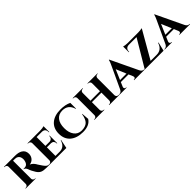

<svg xmlns="http://www.w3.org/2000/svg" viewBox="415 -2180 3745 3745"><g transform="rotate(-45 2287.5 -307.5)"><path d="M348 -600Q443 -600 499 -565Q567 -523 567 -436Q567 -378 534 -334Q497 -285 428 -275Q455 -266 484 -239Q508 -216 524 -190Q528 -182 534 -172Q542 -159 551 -146Q574 -109 597 -78Q626 -38 648 -24Q669 -10 700 -10V0H616Q533 0 489 -20Q444 -40 409 -96Q389 -127 370 -165Q348 -209 342 -232Q318 -291 282 -294V-302H307Q345 -302 369 -321Q400 -345 411 -402Q413 -410 414 -419Q415 -431 415 -444Q412 -509 373 -537Q358 -548 339 -554Q325 -558 308 -558Q293 -559 274 -559H251V-63Q251 -39 268 -24Q284 -10 305 -10H316V0H41V-10H53Q75 -10 90 -25Q106 -40 106 -62V-538Q106 -560 91 -575Q75 -590 54 -590H41V-600Z M1162 0H691V-10H703Q726 -10 741 -25Q757 -40 758 -62V-538Q757 -560 741 -575Q726 -590 703 -590H691V-600H1043Q1070 -600 1103 -605Q1134 -610 1147 -615V-456H1137V-465Q1137 -559 1046 -560H902V-317H1016Q1050 -318 1071 -341Q1092 -362 1092 -397V-403H1102V-191H1092V-198Q1092 -232 1072 -254Q1051 -276 1017 -277H902V-40H1022Q1149 -41 1191 -184H1200Z M1852 -251 1864 -100Q1795 13 1613 13Q1445 12 1349 -70Q1253 -153 1253 -300Q1253 -447 1348 -530Q1444 -613 1613 -613Q1745 -613 1838 -567V-408H1831Q1785 -573 1623 -573Q1517 -573 1460 -499Q1405 -428 1405 -302Q1405 -177 1460 -104Q1515 -29 1613 -27Q1720 -27 1773 -78Q1826 -129 1845 -251Z M2608 -590Q2586 -590 2570 -575Q2554 -560 2553 -537V-62Q2554 -40 2569 -25Q2585 -10 2608 -10H2619V0H2344V-10H2354Q2377 -10 2393 -25Q2409 -40 2409 -63V-279H2146V-63Q2147 -40 2163 -25Q2179 -10 2201 -10H2212V0H1936V-10H1947Q1970 -10 1986 -25Q2002 -41 2002 -63V-537Q2002 -559 1986 -575Q1970 -590 1947 -590H1936V-600H2212V-590H2201Q2179 -590 2163 -575Q2147 -560 2146 -538V-319H2409V-537Q2409 -560 2393 -575Q2377 -590 2354 -590H2344V-600H2619V-590Z M3239 -66Q3266 -10 3317 -10H3325V0H3031V-10H3039Q3059 -10 3070 -24Q3083 -41 3073 -66L3034 -157H2822L2782 -64Q2773 -40 2786 -24Q2797 -10 2817 -10H2825V0H2625V-10H2633Q2683 -10 2709 -62L2916 -506Q2916 -508 2920 -515L2922 -521L2926 -528Q2934 -547 2941 -562Q2960 -610 2962 -628H2971ZM3017 -196 2929 -405 2839 -196Z M3888 -184 3844 0H3330V-8L3659 -561H3445Q3402 -560 3378 -535Q3354 -510 3354 -466V-458H3344V-616Q3356 -611 3390 -606Q3425 -601 3453 -601H3747Q3776 -601 3809 -605Q3841 -609 3850 -613V-605L3525 -39H3698Q3831 -41 3877 -184Z M4489 -66Q4516 -10 4567 -10H4575V0H4281V-10H4289Q4309 -10 4320 -24Q4333 -41 4323 -66L4284 -157H4072L4032 -64Q4023 -40 4036 -24Q4047 -10 4067 -10H4075V0H3875V-10H3883Q3933 -10 3959 -62L4166 -506Q4166 -508 4170 -515L4172 -521L4176 -528Q4184 -547 4191 -562Q4210 -610 4212 -628H4221ZM4267 -196 4179 -405 4089 -196Z"/></g></svg>

Font: Cinzel Bold(RUS BY LYAJKA)
Style: Regular
Weight: 700
Designer: Natanael Gama
Version: Version 1.001;PS 001.001;hotconv 1.0.56;makeotf.lib2.0.21325